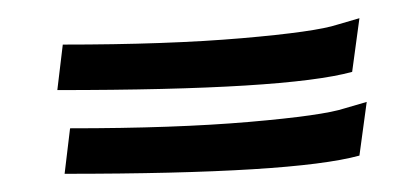

<svg xmlns="http://www.w3.org/2000/svg" viewBox="-20 -449 438 211"><path d="M51 -258 57 -308Q172 -308 253.5 -315Q335 -322 359 -330L383 -337L375 -278Q302 -258 51 -258ZM43 -350 49 -400Q164 -400 245.5 -407Q327 -414 351 -422L375 -429L367 -370Q294 -350 43 -350Z"/></svg>

Font: Mr Bedfort
Style: Regular
Weight: 400
Designer: Alejandro Paul
Foundry: Alejandro Paul
Version: Version 1.000